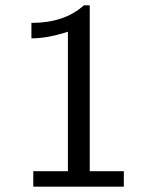

<svg xmlns="http://www.w3.org/2000/svg" viewBox="-20 -701 570 721"><path d="M98 -557V-615Q222 -615 295 -681H317V-58H445V0H105V-58H235V-582Q160 -557 98 -557Z"/></svg>

Font: Coval
Style: Light
Weight: 300
Foundry: Context Ltd
Version: Version 001.000